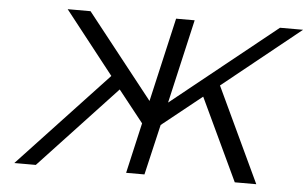

<svg xmlns="http://www.w3.org/2000/svg" viewBox="-50 -770 1355 845"><g transform="rotate(5 628.0 -347.5)"><path d="M41 0 433 -419 216 -695H317L610 -324L695 -695H777L692 -324L1154 -695H1256L913 -419L1110 0H1015L844 -363H843L668 -223L616 0H535L586 -223L475 -363L136 0Z"/></g></svg>

Font: Coval
Style: Light Italic
Weight: 300
Foundry: Context Ltd
Version: Version 001.000